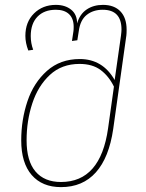

<svg xmlns="http://www.w3.org/2000/svg" viewBox="-20 -757 597 787"><path d="M499 -635Q499 -620 498 -612L444 -228Q427 -111 373 -50.5Q319 10 230 10Q153 10 110 -39.5Q67 -89 67 -182Q67 -266 92.5 -342Q118 -418 172.5 -466.5Q227 -515 307 -515Q401 -515 450 -429L476 -612Q478 -628 478 -636Q478 -717 401 -717Q362 -717 335.5 -696Q309 -675 303 -630L297 -592L275 -589L281 -629Q282 -635 282 -647Q282 -681 263 -699Q244 -717 209 -717Q161 -717 133.5 -688.5Q106 -660 106 -609Q106 -580 116 -553L96 -550Q84 -581 84 -610Q84 -667 119.5 -702Q155 -737 209 -737Q247 -737 271.5 -717.5Q296 -698 296 -661Q307 -699 335 -718Q363 -737 402 -737Q448 -737 473.5 -710.5Q499 -684 499 -635ZM447 -402Q426 -445 392.5 -470Q359 -495 306 -495Q233 -495 184.5 -450Q136 -405 112.5 -333.5Q89 -262 89 -182Q89 -97 125.5 -54Q162 -11 230 -11Q392 -11 423 -231Z"/></svg>

Font: FiraGO Thin
Style: Italic
Weight: 100
Italic angle: -8°
Designer: bBox Type GmbH
Foundry: bBox Type GmbH
Version: Version 1.001